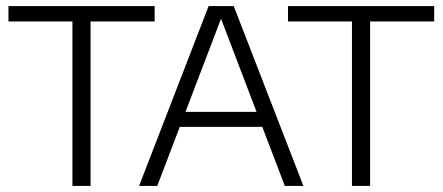

<svg xmlns="http://www.w3.org/2000/svg" viewBox="-20 -615 1464 635"><path d="M219.5 0V-544H8V-595H491.5V-544H279.5V0Z M440 0 670 -595H753L983.5 0H922L705.5 -567.5H716.5L500 0ZM555 -195.5 569.5 -245H853L867 -195.5Z M1144 0V-544H932.5V-595H1416V-544H1204V0Z"/></svg>

Font: Encode Sans SC Light
Style: Regular
Weight: 300
Version: Version 3.002